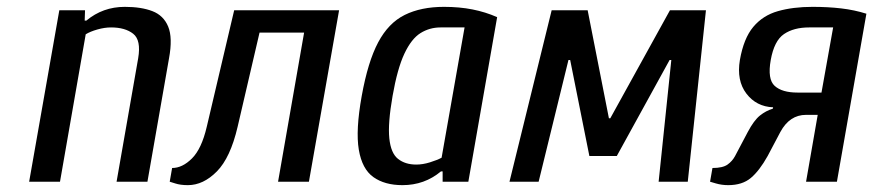

<svg xmlns="http://www.w3.org/2000/svg" viewBox="-20 -530 2547 560"><path d="M65 0 153 -500H228L227 -470H232Q280 -510 344 -510Q392 -510 424.5 -497.5Q457 -485 470.5 -452.5Q484 -420 473 -360L410 0H320L383 -360Q392 -413 368.5 -431.5Q345 -450 304 -450Q285 -450 264 -444Q243 -438 230 -430L155 0Z M528 10Q506 10 491 5Q476 0 475 0L482 -40Q512 -40 540 -68Q568 -96 583 -160L663 -500H969L881 0H791L867 -435H737L673 -160Q652 -70 612.5 -30Q573 10 528 10Z M1154 10Q1102 10 1069 -13.5Q1036 -37 1026.5 -93.5Q1017 -150 1035 -250Q1053 -350 1083 -406.5Q1113 -463 1160.5 -486.5Q1208 -510 1275 -510Q1320 -510 1358 -502.5Q1396 -495 1430 -480L1346 0H1271V-30H1266Q1218 10 1154 10ZM1194 -50Q1213 -50 1234 -56.5Q1255 -63 1268 -70L1335 -450H1265Q1233 -450 1206.5 -433.5Q1180 -417 1159.5 -373.5Q1139 -330 1125 -250Q1111 -170 1115.5 -126.5Q1120 -83 1141 -66.5Q1162 -50 1194 -50Z M1466 0 1589 -500H1694L1756 -185H1760L1934 -500H2039L1986 0H1901L1938 -355H1933L1779 -75H1699L1643 -355H1638L1551 0Z M2104 10Q2085 10 2068 5Q2051 0 2051 0L2058 -40Q2088 -40 2102 -50Q2116 -60 2124 -75L2161 -145Q2179 -179 2196.5 -193Q2214 -207 2234 -213L2235 -217Q2186 -219 2157 -257Q2128 -295 2138 -355Q2149 -418 2177 -451.5Q2205 -485 2249 -497.5Q2293 -510 2350 -510Q2395 -510 2433.5 -505.5Q2472 -501 2507 -490L2421 0H2331L2365 -195H2331Q2283 -195 2256 -145L2219 -75Q2195 -32 2170 -11Q2145 10 2104 10ZM2306 -260H2376L2410 -450H2340Q2295 -450 2266.5 -430.5Q2238 -411 2228 -355Q2218 -299 2239.5 -279.5Q2261 -260 2306 -260Z"/></svg>

Font: Cuprum
Style: Italic
Weight: 400
Italic angle: -10°
Designer: Jovanny Lemonad
Foundry: Jovanny Lemonad
Version: Version 3.000